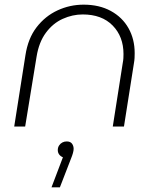

<svg xmlns="http://www.w3.org/2000/svg" viewBox="-20 -543 673 824"><path d="M41 0 89 -305Q100 -378 137 -426Q174 -474 227 -498.5Q280 -523 339 -523Q406 -523 455.5 -496Q505 -469 531.5 -422Q558 -375 558 -315Q558 -305 557.5 -294.5Q557 -284 555 -273L512 0H464L507 -274Q509 -284 509.5 -293Q510 -302 510 -311Q510 -386 463.5 -433.5Q417 -481 335 -481Q291 -481 249 -462Q207 -443 177 -402.5Q147 -362 137 -300L88 0ZM201 261 250 132Q240 128 234 120Q228 112 228 101Q228 90 233.5 81.5Q239 73 247.5 68.5Q256 64 266 64Q282 64 289 73.5Q296 83 296 96Q296 103 293 114Q290 125 285 137L237 261Z"/></svg>

Font: MuseoModerno Thin ExtraLight
Style: Italic
Weight: 250
Italic angle: -9°
Version: Version 1.003